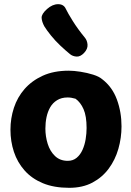

<svg xmlns="http://www.w3.org/2000/svg" viewBox="-20 -891 628 918"><path d="M309 -553Q333 -553 365 -548Q397 -543 425.5 -534Q454 -525 469 -512Q517 -475 539 -415Q561 -355 561 -287Q561 -232 546 -179.5Q531 -127 500 -85Q469 -43 422 -18Q375 7 311 7Q238 7 185 -15Q132 -37 97.5 -76Q63 -115 46.5 -165Q30 -215 30 -271Q30 -325 46.5 -375.5Q63 -426 97.5 -465.5Q132 -505 184.5 -529Q237 -553 309 -553ZM197 -276Q197 -239 208 -203.5Q219 -168 243 -145Q267 -122 304 -122Q329 -122 346.5 -136.5Q364 -151 374.5 -174.5Q385 -198 389.5 -225.5Q394 -253 394 -279Q394 -336 379.5 -369Q365 -402 341 -419Q330 -422 321.5 -423.5Q313 -425 303 -425Q274 -425 253 -412Q232 -399 220 -378Q208 -357 202.5 -331Q197 -305 197 -276ZM382 -638Q364 -619 345.5 -620.5Q327 -622 315 -632Q294 -649 269 -672.5Q244 -696 223.5 -721.5Q203 -747 192 -765Q180 -787 179 -805.5Q178 -824 205 -848Q231 -871 258 -871Q285 -871 295 -848Q304 -829 328 -790.5Q352 -752 385 -712Q397 -698 398.5 -677.5Q400 -657 382 -638Z"/></svg>

Font: Playpen Sans
Style: Bold
Weight: 700
Designer: Laura Meseguer, Veronika Burian, José Scaglione
Foundry: TypeTogether
Version: Version 1.001